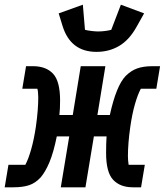

<svg xmlns="http://www.w3.org/2000/svg" viewBox="-53 -798 702 818"><path d="M-17 -96H55Q68 -120 80 -162.5Q92 -205 100 -259Q105 -295 107.5 -326Q110 -357 110 -383Q110 -391 109 -403.5Q108 -416 106 -420H42L58 -516H88Q143 -516 173 -484Q203 -452 203 -370Q203 -333 200 -308H257L291 -516H396L362 -308H415Q442 -432 482 -474Q505 -497 531.5 -506.5Q558 -516 597 -516H629L613 -420H547Q534 -396 522 -354.5Q510 -313 502 -257Q497 -222 494.5 -190.5Q492 -159 492 -133Q492 -115 495 -96H564L548 0H513Q459 0 429 -32Q399 -64 399 -146Q399 -166 399.5 -184.5Q400 -203 401 -217H347L311 0H206L242 -217H189Q175 -148 157.5 -106.5Q140 -65 120 -42Q98 -18 71 -9Q44 0 4 0H-33ZM358 -577Q247 -577 213 -689L197 -741L300 -778L309 -671Q320 -668 337 -666Q354 -664 365 -664Q379 -664 395 -666Q411 -668 421 -671L462 -778L561 -741L529 -684Q498 -628 455 -602.5Q412 -577 358 -577Z"/></svg>

Font: IBM Plex Mono SemiBold
Style: Italic
Weight: 600
Italic angle: -9°
Monospace: yes
Designer: Mike Abbink, Paul van der Laan, Pieter van Rosmalen
Foundry: Bold Monday
Version: Version 2.3